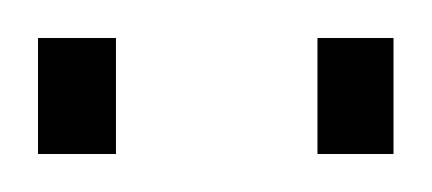

<svg xmlns="http://www.w3.org/2000/svg" viewBox="-20 -705 227 101"><path d="M0 -624V-685H41V-624ZM147 -624V-685H187V-624Z"/></svg>

Font: Saira UltraCondensed Thin
Style: Regular
Weight: 250
Width: 1
Designer: Hector Gatti with collaboration of the Omnibus-Type team
Foundry: Omnibus-Type
Version: Version 1.101